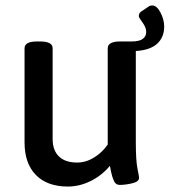

<svg xmlns="http://www.w3.org/2000/svg" viewBox="-20 -677 622 704"><path d="M478 -490V-156Q478 -89 484 -59Q490 -29 490 -25Q490 -11 465 -5Q440 1 419 1Q404 1 397.5 -14Q391 -29 387.5 -46Q384 -63 383 -69Q354 -34 313 -13.5Q272 7 229 7Q153 7 111.5 -35.5Q70 -78 70 -155V-500Q70 -525 116 -525H127Q173 -525 173 -500V-167Q173 -126 196 -103.5Q219 -81 263 -81Q295 -81 325 -99.5Q355 -118 375 -147V-500Q375 -525 421 -525H463Q491 -525 503.5 -534.5Q516 -544 516 -559Q516 -570 511.5 -579.5Q507 -589 498 -601Q489 -613 489 -618Q489 -629 498 -635L525 -653Q530 -657 538 -657Q555 -657 568.5 -631Q582 -605 582 -580Q582 -540 556 -516.5Q530 -493 478 -490Z"/></svg>

Font: Asap-Medium
Style: Regular
Weight: 500
Designer: Pablo Cosgaya
Foundry: Omnibus-Type
Version: Version 2.000; ttfautohint (v1.8)